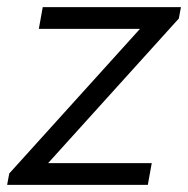

<svg xmlns="http://www.w3.org/2000/svg" viewBox="-28 -519 528 539"><path d="M-2 -32 365 -438H81L92 -499H480L474 -467L107 -61H398L387 0H-8Z"/></svg>

Font: Bai Jamjuree
Style: Italic
Weight: 400
Italic angle: -10°
Version: Version 1.000; ttfautohint (v1.6)